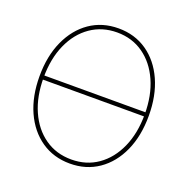

<svg xmlns="http://www.w3.org/2000/svg" viewBox="-132 -861 975 995"><g transform="rotate(20 356.0 -363.5)"><path d="M642.6 -375V-352.5H69.3V-375ZM356.4 8.8Q266.6 8.8 198.5 -38.1Q130.4 -85 92.5 -168.9Q54.7 -252.9 54.7 -363.3Q54.7 -474.6 92.8 -558.6Q130.9 -642.6 198.7 -689.5Q266.6 -736.3 356.4 -736.3Q445.8 -736.3 513.7 -689.5Q581.5 -642.6 619.4 -558.6Q657.2 -474.6 657.2 -363.3Q657.2 -252.4 619.4 -168.5Q581.5 -84.5 513.7 -37.8Q445.8 8.8 356.4 8.8ZM356.4 -13.7Q439 -13.7 501.7 -57.6Q564.5 -101.6 599.6 -180.4Q634.8 -259.3 634.8 -363.3Q634.8 -467.8 599.6 -546.6Q564.5 -625.5 501.7 -669.7Q439 -713.9 356.4 -713.9Q273.9 -713.9 210.9 -670.2Q147.9 -626.5 112.5 -547.6Q77.1 -468.8 77.1 -363.3Q77.1 -259.8 112.1 -180.9Q147 -102.1 210 -57.9Q272.9 -13.7 356.4 -13.7Z"/></g></svg>

Font: Inter 24pt Thin
Style: Regular
Weight: 250
Designer: Rasmus Andersson
Foundry: rsms
Version: Version 4.001;git-66647c0bb